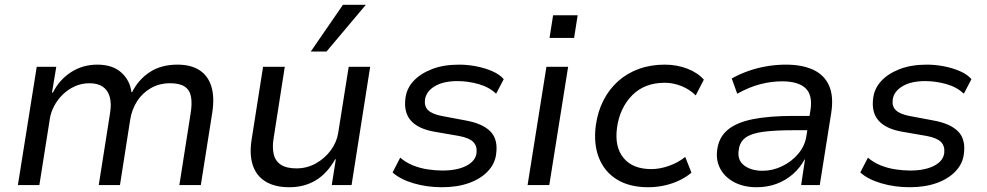

<svg xmlns="http://www.w3.org/2000/svg" viewBox="-20 -776 4140 805"><path d="M55 0 134 -496H216L198 -388H202Q229 -442 278 -473.5Q327 -505 388 -505Q452 -505 488.5 -472Q525 -439 531 -390H534Q561 -443 608.5 -474Q656 -505 724 -505Q780 -505 816 -482Q852 -459 866 -414Q880 -369 870 -304L822 0H732L779 -299Q786 -341 781 -369.5Q776 -398 755 -412.5Q734 -427 693 -427Q648 -427 612.5 -406.5Q577 -386 555 -352Q533 -318 526 -275L483 0H394L441 -299Q448 -340 440.5 -368.5Q433 -397 411.5 -412Q390 -427 355 -427Q322 -427 293.5 -414Q265 -401 243 -379.5Q221 -358 207 -331.5Q193 -305 189 -278L145 0Z M1193 9Q1133 9 1094 -14.5Q1055 -38 1040 -83Q1025 -128 1035 -191L1083 -496H1174L1127 -195Q1121 -159 1127.5 -130Q1134 -101 1157.5 -85.5Q1181 -70 1223 -70Q1267 -70 1304.5 -91Q1342 -112 1367 -146Q1392 -180 1398 -219L1442 -496H1532L1454 0H1371L1388 -108H1385Q1352 -49 1304 -20Q1256 9 1193 9ZM1283 -560 1418 -756H1514L1349 -560Z M1833 9Q1770 9 1714 -7.5Q1658 -24 1626 -53L1658 -115Q1681 -95 1710.5 -83Q1740 -71 1772.5 -66Q1805 -61 1835 -61Q1897 -61 1935.5 -81Q1974 -101 1978 -135Q1981 -164 1964 -181Q1947 -198 1904 -206L1800 -224Q1733 -236 1702.5 -270.5Q1672 -305 1680 -365Q1685 -405 1713.5 -436Q1742 -467 1790.5 -486Q1839 -505 1905 -505Q1940 -505 1976.5 -498Q2013 -491 2044 -477.5Q2075 -464 2092 -444L2060 -383Q2031 -411 1986.5 -423.5Q1942 -436 1898 -436Q1839 -436 1803 -414.5Q1767 -393 1762 -359Q1758 -331 1774.5 -314.5Q1791 -298 1831 -290L1932 -271Q2004 -258 2036.5 -224.5Q2069 -191 2060 -129Q2055 -89 2025 -57.5Q1995 -26 1946 -8.5Q1897 9 1833 9Z M2284 -617 2299 -712H2402L2387 -617ZM2192 0 2271 -496H2362L2283 0Z M2698 9Q2619 9 2566.5 -23.5Q2514 -56 2491 -114.5Q2468 -173 2478 -250Q2486 -308 2510 -355Q2534 -402 2571.5 -435.5Q2609 -469 2658.5 -487Q2708 -505 2767 -505Q2818 -505 2862 -488Q2906 -471 2931 -442L2897 -376Q2872 -401 2837.5 -415Q2803 -429 2767 -429Q2725 -429 2691 -416Q2657 -403 2631.5 -377.5Q2606 -352 2589.5 -318Q2573 -284 2567 -241Q2556 -160 2594.5 -113.5Q2633 -67 2711 -67Q2746 -67 2784.5 -80.5Q2823 -94 2853 -118L2879 -52Q2858 -34 2829 -20Q2800 -6 2766.5 1.5Q2733 9 2698 9Z M3152 9Q3099 9 3059.5 -11.5Q3020 -32 3000.5 -67.5Q2981 -103 2987 -148Q2994 -201 3031.5 -232Q3069 -263 3137.5 -276.5Q3206 -290 3306 -290H3389L3380 -230H3304Q3230 -230 3180.5 -223.5Q3131 -217 3106 -199Q3081 -181 3077 -145Q3071 -104 3100.5 -82Q3130 -60 3177 -60Q3220 -60 3260 -79.5Q3300 -99 3327.5 -132Q3355 -165 3361 -206L3378 -314Q3388 -377 3357.5 -406Q3327 -435 3259 -435Q3214 -435 3167.5 -423Q3121 -411 3071 -383L3048 -447Q3082 -466 3119.5 -479Q3157 -492 3196.5 -498.5Q3236 -505 3275 -505Q3343 -505 3389.5 -483.5Q3436 -462 3456 -417Q3476 -372 3465 -302L3417 0H3339L3355 -107H3353Q3335 -73 3305 -46.5Q3275 -20 3236.5 -5.5Q3198 9 3152 9Z M3794 9Q3731 9 3675 -7.5Q3619 -24 3587 -53L3619 -115Q3642 -95 3671.5 -83Q3701 -71 3733.5 -66Q3766 -61 3796 -61Q3858 -61 3896.5 -81Q3935 -101 3939 -135Q3942 -164 3925 -181Q3908 -198 3865 -206L3761 -224Q3694 -236 3663.5 -270.5Q3633 -305 3641 -365Q3646 -405 3674.5 -436Q3703 -467 3751.5 -486Q3800 -505 3866 -505Q3901 -505 3937.5 -498Q3974 -491 4005 -477.5Q4036 -464 4053 -444L4021 -383Q3992 -411 3947.5 -423.5Q3903 -436 3859 -436Q3800 -436 3764 -414.5Q3728 -393 3723 -359Q3719 -331 3735.5 -314.5Q3752 -298 3792 -290L3893 -271Q3965 -258 3997.5 -224.5Q4030 -191 4021 -129Q4016 -89 3986 -57.5Q3956 -26 3907 -8.5Q3858 9 3794 9Z"/></svg>

Font: Nunito Sans 7pt
Style: Italic
Weight: 400
Italic angle: -9°
Designer: Vernon Adams
Foundry: Vernon Adams
Version: Version 3.101;gftools[0.9.27]